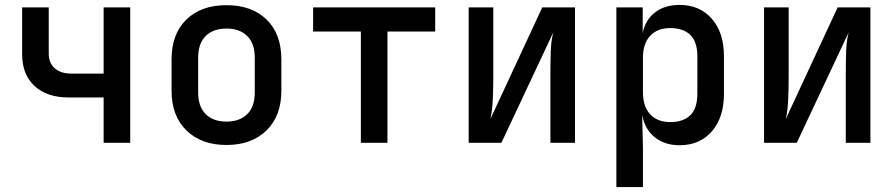

<svg xmlns="http://www.w3.org/2000/svg" viewBox="-20 -580 3640 780"><path d="M401 0V-184H259Q171 -184 120.5 -230.5Q70 -277 70 -359V-550H178V-362Q178 -324 202.5 -302.5Q227 -281 270 -281H401V-550H509V0Z M900 9Q798 9 737.5 -50Q677 -109 677 -211V-339Q677 -442 737 -500.5Q797 -559 900 -559Q1003 -559 1063 -500.5Q1123 -442 1123 -339V-211Q1123 -109 1062.5 -50Q1002 9 900 9ZM900 -86Q954 -86 984.5 -116.5Q1015 -147 1015 -204V-346Q1015 -403 984.5 -433.5Q954 -464 900 -464Q846 -464 815.5 -433.5Q785 -403 785 -346V-204Q785 -147 815.5 -116.5Q846 -86 900 -86Z M1446 0V-452H1252V-550H1748V-452H1554V0Z M1884 0V-550H1984V-269Q1984 -225 1982 -177Q1980 -129 1972 -96L2183 -550H2316V0H2216V-281Q2216 -326 2217.5 -372Q2219 -418 2228 -449L2017 0Z M2484 180V-550H2591V-446Q2602 -500 2641.5 -530Q2681 -560 2741 -560Q2823 -560 2872 -503.5Q2921 -447 2921 -353V-198Q2921 -103 2872 -46.5Q2823 10 2741 10Q2681 10 2641 -21.5Q2601 -53 2590 -108H2589L2592 23V180ZM2703 -84Q2755 -84 2784 -111.5Q2813 -139 2813 -200V-351Q2813 -411 2784 -438.5Q2755 -466 2703 -466Q2651 -466 2621.5 -434.5Q2592 -403 2592 -346V-205Q2592 -147 2621.5 -115.5Q2651 -84 2703 -84Z M3084 0V-550H3184V-269Q3184 -225 3182 -177Q3180 -129 3172 -96L3383 -550H3516V0H3416V-281Q3416 -326 3417.5 -372Q3419 -418 3428 -449L3217 0Z"/></svg>

Font: JetBrains Mono NL SemiBold
Style: Regular
Weight: 600
Designer: Philipp Nurullin, Konstantin Bulenkov
Foundry: JetBrains
Version: Version 2.304; ttfautohint (v1.8.4.7-5d5b)